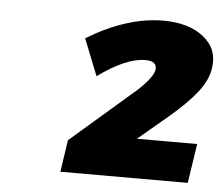

<svg xmlns="http://www.w3.org/2000/svg" viewBox="-39 -750 598 512"><g transform="rotate(5 260.0 -493.5)"><path d="M140.1 -280.8 152.8 -366.2 328.1 -518.1Q366.7 -554.7 369.1 -574.2Q372.1 -597.2 339.8 -597.2Q288.6 -597.2 213.9 -543L174.8 -641.1Q282.2 -706.1 378.9 -706.1Q446.8 -706.1 486.6 -674.6Q526.4 -643.1 519 -592.8Q515.1 -559.6 488 -525.4Q460.9 -491.2 414.1 -452.1L335.9 -386.2H497.1L481 -280.8Z"/></g></svg>

Font: Trueno ExtraBold
Style: Italic
Weight: 800
Designer: Julieta Ulanovsky
Foundry: Julieta Ulanovsky
Version: Version 3.001b | FøM Fix